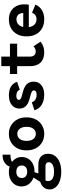

<svg xmlns="http://www.w3.org/2000/svg" viewBox="1005 -1708 989 3040"><g transform="rotate(-90 1500.0 -188.5)"><path d="M299.5 286Q216 286 153 262.8Q90 239.5 55 198Q20 156.5 20 101.5Q20 44.5 56.2 4.2Q92.5 -36 157.5 -50.5L180.5 10.5Q166.5 25 159.8 42Q153 59 153 79.5Q153 124 191.2 148Q229.5 172 300.5 172Q370 172 410.5 149.8Q451 127.5 451 89.5Q451 36.5 383 36.5H119V-12.5L225 -179.5L304.5 -169L273 -76.5H411Q493 -76.5 539 -36.2Q585 4 585 76.5Q585 141 550.2 188Q515.5 235 451.5 260.5Q387.5 286 299.5 286ZM304.5 -137Q237.5 -137 183.8 -163.5Q130 -190 98.8 -235.8Q67.5 -281.5 67.5 -338.5V-341.5Q67.5 -401 96.5 -446.5Q125.5 -492 177 -517.5Q228.5 -543 296 -543Q363.5 -543 417.2 -516.5Q471 -490 502.2 -444.5Q533.5 -399 533.5 -341.5V-338.5Q533.5 -279 504.5 -233.5Q475.5 -188 423.8 -162.5Q372 -137 304.5 -137ZM300.5 -253Q346.5 -253 372.8 -275.5Q399 -298 399 -337V-341Q399 -380 372.8 -402.5Q346.5 -425 300.5 -425Q254.5 -425 228 -402.5Q201.5 -380 201.5 -341V-337Q201.5 -298 228 -275.5Q254.5 -253 300.5 -253ZM420 -466 371 -495.5Q387 -568.5 437.8 -606Q488.5 -643.5 570.5 -643.5V-518.5Q467.5 -518.5 420 -466Z M639 -257.5V-268.5Q639 -348.5 672.2 -410.5Q705.5 -472.5 764.5 -507.8Q823.5 -543 900 -543Q976.5 -543 1035.2 -507.8Q1094 -472.5 1127.5 -410.5Q1161 -348.5 1161 -268.5V-257.5Q1161 -177.5 1127.5 -115.5Q1094 -53.5 1035.2 -18.2Q976.5 17 900 17Q823.5 17 764.5 -18.2Q705.5 -53.5 672.2 -115.5Q639 -177.5 639 -257.5ZM1011 -259.5V-266.5Q1011 -332 980.8 -371Q950.5 -410 900 -410Q849.5 -410 819.2 -371Q789 -332 789 -266.5V-259.5Q789 -194 819.2 -155Q849.5 -116 900 -116Q950.5 -116 980.8 -155Q1011 -194 1011 -259.5Z M1522.5 16.5Q1425 16.5 1360.8 -23.2Q1296.5 -63 1273 -138L1399.5 -180Q1411 -143.5 1443 -123.5Q1475 -103.5 1520.5 -103.5Q1552.5 -103.5 1570.2 -114.5Q1588 -125.5 1588 -145.5V-147.5Q1588 -166 1573 -176.5Q1558 -187 1512.5 -199.5L1437 -221Q1371 -240 1335.8 -278.8Q1300.5 -317.5 1300.5 -375V-376Q1300.5 -452 1357.5 -497.5Q1414.5 -543 1510.5 -543Q1595 -543 1649.2 -509.8Q1703.5 -476.5 1724 -412.5L1597.5 -370Q1578.5 -425 1502.5 -425Q1472 -425 1455.2 -414.8Q1438.5 -404.5 1438.5 -385.5V-385Q1438.5 -368.5 1451.8 -358.5Q1465 -348.5 1500 -338.5L1575.5 -317.5Q1654 -296 1690.2 -255.2Q1726.5 -214.5 1726.5 -149V-147Q1726.5 -73 1670.8 -28.2Q1615 16.5 1522.5 16.5Z M2191 17Q2086 17 2029 -41.2Q1972 -99.5 1972 -206.5V-663H2123V-216.5Q2123 -167 2143.5 -142.5Q2164 -118 2205.5 -118Q2248.5 -118 2287 -153L2359 -42Q2290 17 2191 17ZM1848 -412V-526H2328V-412Z M2715.5 17Q2633 17 2572 -17Q2511 -51 2477.5 -112.8Q2444 -174.5 2444 -257.5V-268.5Q2444 -351 2477.8 -412.8Q2511.5 -474.5 2572 -508.8Q2632.5 -543 2712.5 -543Q2784.5 -543 2838 -513Q2891.5 -483 2921.2 -428.2Q2951 -373.5 2951 -300Q2951 -278.5 2949.5 -260.2Q2948 -242 2944.5 -227.5H2522.5V-315.5H2813V-312.5Q2813 -364.5 2786.5 -393.8Q2760 -423 2713.5 -423Q2655.5 -423 2621.8 -381.2Q2588 -339.5 2588 -266.5V-259.5Q2588 -188 2622.2 -146.5Q2656.5 -105 2715.5 -105Q2788 -105 2819 -176L2947.5 -122.5Q2917.5 -55.5 2857.5 -19.2Q2797.5 17 2715.5 17Z"/></g></svg>

Font: Google Sans Code
Style: Regular
Weight: 400
Monospace: yes
Designer: Google Sans Code Authors
Foundry: Google LLC
Version: Version 6.000